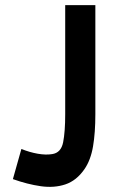

<svg xmlns="http://www.w3.org/2000/svg" viewBox="-20 -720 440 745"><path d="M308 -64Q277 -19 233.5 -4.5Q190 10 138 2.5Q86 -5 30 -25L63 -142Q95 -129 126.5 -123.5Q158 -118 182 -122Q217 -127 225 -168Q233 -209 233 -277V-700H350V-277Q350 -205 341 -152Q332 -99 308 -64Z"/></svg>

Font: Kulim Park
Style: Bold
Weight: 700
Designer: Noponies / Dale Sattler
Foundry: Noponies
Version: Version 1.000; ttfautohint (v1.8.3)